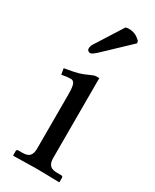

<svg xmlns="http://www.w3.org/2000/svg" viewBox="-178 -721 621 771"><g transform="rotate(30 132.5 -336.0)"><path d="M162.6 -670.4Q168.5 -672.9 177.2 -672.9Q206.5 -672.9 226.1 -654.3Q226.1 -654.3 232.4 -649.4L234.9 -638.7L120.1 -529.8Q99.1 -510.3 91.3 -510.3Q85.4 -510.3 81.1 -513.9Q76.7 -517.6 76.7 -522.5Q76.7 -535.2 83 -544.9ZM173.3 -71.8Q173.3 -49.3 183.1 -38.6Q192.9 -27.8 216.3 -27.8H235.4Q243.7 -27.8 243.7 -19.5V-1L241.7 1Q173.3 -1 134.3 -1L30.8 1L28.8 -1V-19.5Q28.8 -27.8 36.6 -27.8H55.7Q79.6 -27.8 89.1 -38.6Q98.6 -49.3 98.6 -71.8V-320.8Q98.6 -357.9 93.3 -370.1Q87.9 -382.3 76.2 -382.3Q58.6 -382.3 34.2 -377.4L29.3 -404.8Q74.7 -412.6 92.5 -417.7Q110.4 -422.9 133.3 -433.6Q150.9 -441.9 158.2 -441.9H173.3Z"/></g></svg>

Font: Libertinage
Style: b
Weight: 400
Designer: OSP
Foundry: OSP
Version: Version 1.0; 2008; OFL relea